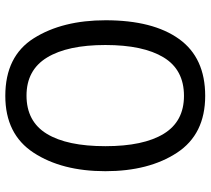

<svg xmlns="http://www.w3.org/2000/svg" viewBox="-54 -710 775 706"><g transform="rotate(90 333.0 -357.5)"><path d="M333 -725Q193 -725 124 -629Q55 -533 55 -359Q55 -200 121 -95Q187 10 333 10Q474 10 542 -94Q610 -198 610 -358Q610 -518 542 -621.5Q474 -725 333 -725ZM333 -647Q427 -647 472.5 -572.5Q518 -498 518 -358Q518 -217 472.5 -142.5Q427 -68 332 -68Q238 -68 192 -143.5Q146 -219 146 -358Q146 -497 191.5 -572Q237 -647 333 -647Z"/></g></svg>

Font: Noto Sans UI SemiCondensed
Style: Regular
Weight: 400
Width: 4
Designer: Monotype Design Team
Foundry: Monotype Imaging Inc.
Version: 1.001